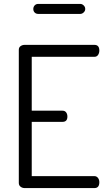

<svg xmlns="http://www.w3.org/2000/svg" viewBox="-20 -960 548 980"><path d="M76 -26C76 -18 79 -11.7 85 -7C91 -2.3 98 0 106 0H462C478.7 0 487 -10 487 -30C487 -38.7 484.7 -46 480 -52C475.3 -58 469.3 -61 462 -61H142V-338H299C315.7 -338 324 -347 324 -365C324 -373.7 321.8 -380.8 317.5 -386.5C313.2 -392.2 307 -395 299 -395H142V-670H462C470 -670 476.2 -673.2 480.5 -679.5C484.8 -685.8 487 -693.3 487 -702C487 -721.3 478.7 -731 462 -731H106C98 -731 91 -728.8 85 -724.5C79 -720.2 76 -714 76 -706ZM150 -914C150 -906.7 152.3 -900.7 157 -896C161.7 -891.3 167.7 -889 175 -889H390C396 -889 401.7 -891.5 407 -896.5C412.3 -901.5 415 -907.3 415 -914C415 -921.3 412.3 -927.5 407 -932.5C401.7 -937.5 396 -940 390 -940H175C167.7 -940 161.7 -937.5 157 -932.5C152.3 -927.5 150 -921.3 150 -914Z"/></svg>

Font: Terminal Dosis
Style: Book
Weight: 400
Designer: EdgarTolentino, PabloImpallari, IginoMarini
Foundry: EdgarTolentino, PabloImpallari, IginoMarini
Version: Version 1.006